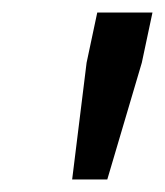

<svg xmlns="http://www.w3.org/2000/svg" viewBox="-20 -730 263 306"><path d="M95 -444 118 -630 135 -710H223L206 -630L151 -444Z"/></svg>

Font: Geist
Style: Italic
Weight: 400
Italic angle: -12°
Designer: Basement.studio, Andrés Briganti, Mateo Zaragoza
Foundry: Basement.studio, Vercel, Andrés Briganti, Guido Ferreyra, Mateo Zaragoza
Version: Version 1.500